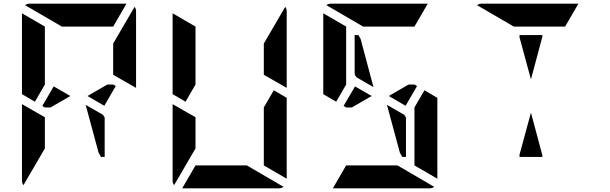

<svg xmlns="http://www.w3.org/2000/svg" viewBox="-20 -1020 3304 1040"><path d="M593 -698V-784L709 -983Q717 -972 717 -959V-544L593 -615ZM547 -383V-170H527L514 -193L444 -452L538 -398ZM271 -552 361 -500 254 -438H223L209 -446ZM223 -302V-216L107 -17Q99 -28 99 -41V-456L158 -422L186 -406L223 -385ZM169 -469 99 -510V-948L223 -876V-698V-590V-562ZM315 -876 116 -992Q127 -1000 140 -1000H346H470H665L593 -876H554H470H346ZM607 -554 545 -447 454 -500 561 -562H593Z M1409 -698V-784L1525 -983Q1533 -972 1533 -959V-544L1409 -615ZM1463 -531 1533 -490V-52L1409 -124V-138V-170V-302V-396V-438ZM1039 -302V-216L923 -17Q915 -28 915 -41V-456L974 -422L1002 -406L1039 -385ZM985 -469 915 -510V-948L1039 -876V-698V-590V-562ZM1317 -124 1516 -8Q1505 0 1492 0H1286H1162H967L1039 -124H1078H1162H1286Z M2179 -383V-170H2159L2146 -193L2076 -452L2170 -398ZM1903 -552 1993 -500 1886 -438H1855L1841 -446ZM2003 -548 1910 -602 1901 -617V-830H1921L1933 -810ZM2279 -531 2349 -490V-52L2225 -124V-138V-170V-302V-396V-438ZM1801 -469 1731 -510V-948L1855 -876V-698V-590V-562ZM1947 -876 1748 -992Q1759 -1000 1772 -1000H1978H2102H2297L2225 -876H2186H2102H1978ZM2133 -124 2332 -8Q2321 0 2308 0H2102H1978H1783L1855 -124H1894H1978H2102ZM2239 -554 2177 -447 2086 -500 2193 -562H2225Z M2794 -818V-830H2918V-822L2856 -590ZM2763 -876 2564 -992Q2575 -1000 2588 -1000H2794H2918H3113L3041 -876H3002H2918H2794ZM2918 -178V-170H2794V-182L2856 -410Z"/></svg>

Font: DSEG14 Modern Mini
Style: Bold
Weight: 700
Designer: Keshikan(Twitter:@keshinomi_88pro)
Version: Version 0.46